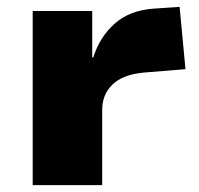

<svg xmlns="http://www.w3.org/2000/svg" viewBox="-20 -538 579 558"><path d="M75 0V-506H248V-371H251Q270 -431 313.5 -469.5Q357 -508 427 -513L502 -518L519 -337L397 -327Q336 -321 306.5 -292Q277 -263 277 -219V0Z"/></svg>

Font: Nunito Sans 7pt SemiExpanded Black
Style: Regular
Weight: 900
Width: 6
Designer: Vernon Adams
Foundry: Vernon Adams
Version: Version 3.101;gftools[0.9.27]